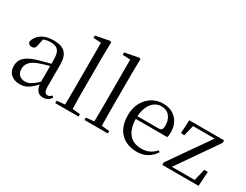

<svg xmlns="http://www.w3.org/2000/svg" viewBox="-80 -1345 2431 1900"><g transform="rotate(30 1135.0 -395.0)"><path d="M189.7 14.6Q130.5 14.6 91.1 -19.1Q51.6 -52.8 51.6 -115.1Q51.6 -153.9 68.8 -184.3Q85.9 -214.6 125.4 -239Q164.9 -263.5 230.9 -282.3Q272.8 -294.9 318.8 -306.7Q364.8 -318.5 404.8 -327.7V-303.3Q364.8 -293.3 323.7 -281.5Q282.6 -269.7 248.6 -257Q185.3 -233.6 158.6 -201.7Q131.9 -169.7 131.9 -128.2Q131.9 -81.6 157.5 -58Q183.2 -34.4 225.1 -34.4Q247.6 -34.4 269.6 -43.3Q291.6 -52.2 319.7 -74.2Q347.7 -96.3 385.8 -134.4L394.5 -87.1H370.9Q339.7 -53.7 312.5 -31.1Q285.2 -8.4 256.1 3.1Q227 14.6 189.7 14.6ZM456.8 13.6Q412.1 13.6 389.8 -16.6Q367.5 -46.7 364.2 -99.7V-103.3V-359Q364.2 -415 352.1 -445.3Q339.9 -475.6 314.7 -487.6Q289.6 -499.6 250 -499.6Q221.3 -499.6 192.1 -491.4Q162.9 -483.2 129.7 -464.7L173.2 -491.9L156.8 -412.7Q153.2 -386 140.7 -375.2Q128.1 -364.3 109.4 -364.3Q73.2 -364.3 65.5 -399.7Q80.4 -461 134.1 -495.8Q187.8 -530.6 272.2 -530.6Q359.5 -530.6 401.8 -489.2Q444 -447.8 444 -354.6V-107.7Q444 -60.8 455.1 -44.2Q466.1 -27.5 486.4 -27.5Q499 -27.5 509 -33.2Q519 -38.8 531.4 -52.1L547.1 -36.7Q531.2 -10.7 508.6 1.4Q486 13.6 456.8 13.6Z M591.6 0V-27.8L708.5 -38.6H740.1L857.7 -27.8V0ZM681.7 0Q682.7 -31.5 683.2 -70.8Q683.7 -110.1 684.2 -151.5Q684.7 -192.9 684.7 -228.5V-743.7L596.7 -748.1V-775.1L755.1 -805.5L770.1 -796.5L766.9 -641V-228.5Q766.9 -192.9 767.4 -151.5Q767.9 -110.1 768.5 -70.8Q769.1 -31.5 770.1 0Z M925.6 0V-27.8L1042.5 -38.6H1074.1L1191.7 -27.8V0ZM1015.7 0Q1016.7 -31.5 1017.2 -70.8Q1017.7 -110.1 1018.2 -151.5Q1018.7 -192.9 1018.7 -228.5V-743.7L930.7 -748.1V-775.1L1089.1 -805.5L1104.1 -796.5L1100.9 -641V-228.5Q1100.9 -192.9 1101.4 -151.5Q1101.9 -110.1 1102.5 -70.8Q1103.1 -31.5 1104.1 0Z M1528.3 14.6Q1454.5 14.6 1396.6 -15.4Q1338.7 -45.5 1306.1 -106.2Q1273.4 -167 1273.4 -256.8Q1273.4 -341.1 1307.5 -402.5Q1341.6 -463.8 1397.8 -497.2Q1454 -530.6 1519.9 -530.6Q1585.2 -530.6 1631.4 -503.3Q1677.6 -475.9 1702.1 -429.2Q1726.7 -382.4 1726.7 -323.2Q1726.7 -286.8 1720.4 -262.9H1311.6V-294.2H1602.3Q1628.6 -294.2 1638 -308.2Q1647.3 -322.1 1647.3 -352.3Q1647.3 -416.2 1613.2 -457.5Q1579.2 -498.8 1517.6 -498.8Q1473.8 -498.8 1438 -471.6Q1402.1 -444.5 1381 -392.8Q1359.9 -341.2 1359.9 -268.7Q1359.9 -188 1384.4 -135.9Q1408.9 -83.8 1451.9 -59.4Q1495 -35 1550.5 -35Q1603.5 -35 1642.8 -53.7Q1682.2 -72.3 1712.7 -108.1L1728.6 -94.3Q1696 -43.5 1646 -14.4Q1596 14.6 1528.3 14.6Z M1814 0V-27.8L2146.5 -503.9V-476.3L2138.5 -484.9H2008.9H1861.2L1890.7 -503.9L1856.1 -362.4L1816.8 -366.2L1824.8 -516H2223.1V-487.9L1893.1 -11.8L1898.6 -51.4L1900.1 -31.1H2035.5H2188.3L2162.3 -13.5L2198.9 -165H2239.1L2229.1 0Z"/></g></svg>

Font: Noto Serif SC
Style: Regular
Weight: 200
Designer: Ryoko NISHIZUKA 西塚涼子 (kana & ideographs); Frank Grießhammer (Latin, Greek & Cyrillic); Wenlong ZHANG 张文龙 (bopomofo); San
Foundry: Adobe
Version: Version 2.001;hotconv 1.1.0;makeotfexe 2.6.0